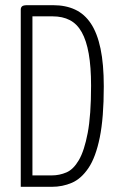

<svg xmlns="http://www.w3.org/2000/svg" viewBox="-20 -720 459 740"><path d="M60 0V-683Q60 -691 65 -695.5Q70 -700 85 -700H185Q233 -700 269.5 -683Q306 -666 330.5 -629Q355 -592 367.5 -532.5Q380 -473 380 -387Q380 -266 364.5 -190Q349 -114 321 -72.5Q293 -31 257 -15.5Q221 0 180 0ZM105 -44H180Q209 -44 236 -55.5Q263 -67 284 -103Q305 -139 318 -207.5Q331 -276 331 -390Q331 -462 322 -513Q313 -564 295 -596Q277 -628 249 -642.5Q221 -657 183 -657H105Z"/></svg>

Font: Yanone Kaffeesatz ExtraLight Light
Style: Regular
Weight: 300
Version: Version 2.003